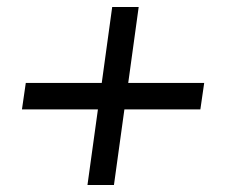

<svg xmlns="http://www.w3.org/2000/svg" viewBox="-20 -531 652 551"><path d="M231 0 261 -217H43L54 -293H272L302 -511H378L348 -293H566L555 -217H337L307 0Z"/></svg>

Font: Chivo Medium Light
Style: Italic
Weight: 300
Italic angle: -8.05°
Version: Version 2.002